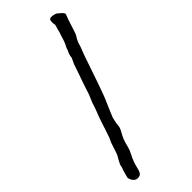

<svg xmlns="http://www.w3.org/2000/svg" viewBox="-250 -754 842 842"><g transform="rotate(-45 171.0 -332.5)"><path d="M306.6 -606.4Q305.7 -601.6 301.8 -591.8Q297.9 -582 294.9 -578.1Q282.2 -558.6 277.3 -537.1Q276.4 -535.2 261.7 -496.1Q240.2 -431.6 217.8 -368.2Q197.3 -307.6 179.7 -269.5Q173.8 -255.9 168 -242.2Q162.1 -228.5 156.2 -213.9Q154.3 -207 150.4 -187.5Q148.4 -168 146.5 -160.2Q142.6 -150.4 134.8 -136.7Q131.8 -132.8 123 -112.3Q117.2 -96.7 112.8 -78.1Q108.4 -59.6 99.6 -43.9Q91.8 -29.3 85.9 -13.7Q80.1 2 76.2 18.6Q74.2 30.3 68.4 41Q62.5 51.8 46.9 51.8Q33.2 51.8 25.4 41Q18.6 34.2 15.6 19.5Q15.6 16.6 17.6 9.8Q19.5 2.9 21.5 -3.9Q23.4 -11.7 25.4 -18.1Q27.3 -24.4 29.3 -27.3Q31.2 -37.1 33.2 -44.9Q37.1 -51.8 41 -60.5Q44.9 -67.4 48.8 -74.2Q56.6 -87.9 56.6 -89.8Q71.3 -135.7 74.2 -142.6Q84 -160.2 93.8 -192.4Q101.6 -216.8 109.4 -240.2Q110.4 -245.1 130.9 -297.9Q134.8 -311.5 138.7 -322.3Q148.4 -344.7 154.3 -359.4Q157.2 -368.2 171.9 -413.1L189.5 -462.9L202.1 -500L214.8 -527.3Q214.8 -534.2 216.8 -541Q220.7 -551.8 220.7 -552.7Q221.7 -555.7 223.6 -558.6Q226.6 -564.5 226.6 -566.4Q227.5 -571.3 234.4 -584Q239.3 -592.8 244.1 -607.4Q247.1 -619.1 252 -632.8Q256.8 -644.5 258.8 -656.2Q261.7 -668 265.6 -679.7L263.7 -691.4V-697.3Q263.7 -707 265.6 -710.9Q268.6 -716.8 277.3 -716.8Q292 -716.8 304.7 -710.9Q312.5 -705.1 326.2 -692.4V-691.4L328.1 -690.4Q327.1 -689.5 330.1 -687.5Q332 -684.6 332 -680.7Q325.2 -666 306.6 -606.4Z"/></g></svg>

Font: ToneOZ-Zhuyin-Tsuipita-TC
Style: Regular
Weight: 400
Designer: ÂÆ£ÂøóÂáåJeffrey Xuan(jeffreyx@gmail.com, ToneOZ.com) ÈòøÂù§(cjkFonts)
Foundry: ToneOZ
Version: Version 0.240710